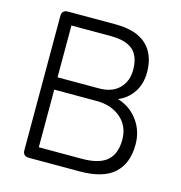

<svg xmlns="http://www.w3.org/2000/svg" viewBox="-104 -794 839 888"><g transform="rotate(15 315.0 -350.0)"><path d="M113 0Q84 0 84 -29V-671Q84 -700 113 -700H340Q441 -700 490 -653.5Q539 -607 539 -523Q539 -467 512 -427Q485 -387 441 -369Q501 -351 537.5 -301.5Q574 -252 574 -187Q574 -96 521 -48Q468 0 356 0ZM145 -59H351Q434 -59 471.5 -92Q509 -125 509 -192Q509 -257 464 -296Q419 -335 348 -335H145ZM145 -394H343Q406 -394 440 -428.5Q474 -463 474 -517Q474 -582 440 -612Q406 -642 332 -642H145Z"/></g></svg>

Font: Zen Maru Gothic
Style: Regular
Weight: 400
Designer: Yoshimichi Ohira
Foundry: Positype
Version: Version 1.002